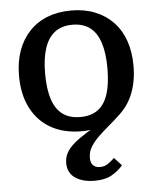

<svg xmlns="http://www.w3.org/2000/svg" viewBox="-55 -595 726 887"><g transform="rotate(-5 308.0 -151.5)"><path d="M163 -268Q163 -195 179 -147.5Q195 -100 227 -77Q259 -54 308 -54Q357 -54 389 -77Q421 -100 436.5 -147.5Q452 -195 452 -268Q452 -338 436.5 -386Q421 -434 389 -458Q357 -482 308 -482Q259 -482 227 -458Q195 -434 179 -386.5Q163 -339 163 -268ZM429 -36 420 -9Q404 -2 386 2.5Q368 7 348.5 9.5Q329 12 308 12Q226 12 166.5 -21.5Q107 -55 74.5 -118Q42 -181 42 -268Q42 -333 60.5 -384.5Q79 -436 114 -473Q149 -510 198 -529Q247 -548 308 -548Q369 -548 418 -528.5Q467 -509 502 -472.5Q537 -436 555 -384.5Q573 -333 573 -268Q573 -223 564 -184Q555 -145 537.5 -112.5Q520 -80 492 -53Q466 -28 438.5 -5Q411 18 387.5 40.5Q364 63 349.5 86.5Q335 110 335 137Q335 161 346.5 172.5Q358 184 378 184Q401 184 417.5 171.5Q434 159 446 148L480 185Q457 211 427 228Q397 245 348 245Q293 245 258.5 221.5Q224 198 224 152Q224 127 235.5 105.5Q247 84 271.5 63Q296 42 335 18Q374 -6 429 -36Z"/></g></svg>

Font: Roboto Serif SemiCondensed Medium
Style: Regular
Weight: 500
Width: 4
Designer: Greg Gazdowicz
Foundry: Commercial Type
Version: Version 1.007